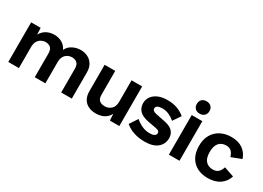

<svg xmlns="http://www.w3.org/2000/svg" viewBox="-18 -1401 2875 2100"><g transform="rotate(30 1420.0 -351.0)"><path d="M67 0V-500H187L191 -417Q218 -465 261 -487.5Q304 -510 357 -510Q410 -510 454 -485.5Q498 -461 519 -413Q543 -463 591 -486.5Q639 -510 690 -510Q739 -510 779.5 -490Q820 -470 844.5 -430Q869 -390 869 -330V0H735V-298Q735 -350 710.5 -371.5Q686 -393 648 -393Q601 -393 568 -361.5Q535 -330 535 -268V0H401V-298Q401 -350 376.5 -371.5Q352 -393 313 -393Q286 -393 260.5 -380Q235 -367 218 -339Q201 -311 201 -265V0Z M1173 10Q1123 10 1082.5 -9Q1042 -28 1018.5 -67.5Q995 -107 995 -167V-500H1129V-203Q1129 -149 1153.5 -128Q1178 -107 1223 -107Q1267 -107 1301 -136.5Q1335 -166 1335 -231V-500H1469V0H1350L1345 -83Q1320 -35 1277 -12.5Q1234 10 1173 10Z M1792 10Q1718 10 1655.5 -10.5Q1593 -31 1546 -71L1613 -172Q1648 -141 1694.5 -119Q1741 -97 1799 -97Q1832 -97 1852.5 -109Q1873 -121 1873 -143Q1873 -157 1862.5 -166.5Q1852 -176 1820 -182L1727 -199Q1641 -215 1605 -253.5Q1569 -292 1569 -349Q1569 -393 1594 -429.5Q1619 -466 1667.5 -488Q1716 -510 1786 -510Q1857 -510 1910 -490.5Q1963 -471 2006 -435L1940 -338Q1907 -367 1867 -385Q1827 -403 1787 -403Q1703 -403 1703 -358Q1703 -342 1714.5 -332Q1726 -322 1758 -315L1872 -292Q1946 -277 1977 -242Q2008 -207 2008 -157Q2008 -83 1953 -36.5Q1898 10 1792 10Z M2229 -500V0H2095V-500ZM2161 -712Q2198 -712 2220 -691Q2242 -670 2242 -634Q2242 -599 2220 -577.5Q2198 -556 2161 -556Q2125 -556 2103.5 -577.5Q2082 -599 2082 -634Q2082 -670 2103.5 -691Q2125 -712 2161 -712Z M2593 -510Q2683 -510 2739 -469.5Q2795 -429 2817 -361L2691 -313Q2679 -356 2655 -378.5Q2631 -401 2590 -401Q2532 -401 2499.5 -363Q2467 -325 2467 -249Q2467 -171 2500.5 -135Q2534 -99 2591 -99Q2635 -99 2659.5 -122.5Q2684 -146 2696 -187L2822 -144Q2801 -74 2741 -32Q2681 10 2587 10Q2510 10 2452.5 -21Q2395 -52 2363.5 -110Q2332 -168 2332 -250Q2332 -332 2365.5 -390Q2399 -448 2458 -479Q2517 -510 2593 -510Z"/></g></svg>

Font: Prodigy Sans SemiBold
Style: Regular
Weight: 600
Designer: Wei Huang
Foundry: Wei Huang
Version: Version 1.003; ttfautohint (v1.8.3)